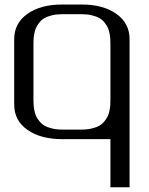

<svg xmlns="http://www.w3.org/2000/svg" viewBox="-20 -603 644 832"><path d="M333.5 -541.5H250Q225.1 -541.5 205.1 -536.6Q185.1 -531.7 172.4 -524.4Q159.7 -517.1 150.4 -505.1Q141.1 -493.2 136.2 -482.7Q131.3 -472.2 128.7 -457.5Q126 -442.9 125.5 -433.3Q125 -423.8 125 -410.6V-172.9Q125 -159.7 125.5 -149.9Q126 -140.1 128.7 -125.5Q131.3 -110.8 136.2 -100.3Q141.1 -89.8 150.4 -78.1Q159.7 -66.4 172.4 -58.8Q185.1 -51.3 205.1 -46.4Q225.1 -41.5 250 -41.5H333.5Q358.4 -41.5 378.4 -46.4Q398.4 -51.3 411.1 -58.8Q423.8 -66.4 433.1 -78.1Q442.4 -89.8 447.3 -100.3Q452.1 -110.8 454.8 -125.5Q457.5 -140.1 458 -149.9Q458.5 -159.7 458.5 -172.9V-410.6Q458.5 -423.8 458 -433.3Q457.5 -442.9 454.8 -457.5Q452.1 -472.2 447.3 -482.7Q442.4 -493.2 433.1 -505.1Q423.8 -517.1 411.1 -524.4Q398.4 -531.7 378.4 -536.6Q358.4 -541.5 333.5 -541.5ZM333.5 -583.5Q426.8 -583.5 484.1 -543Q541.5 -502.4 541.5 -433.1V208.5H458.5V0H250Q156.2 0 98.9 -40.3Q41.5 -80.6 41.5 -149.9V-433.1Q41.5 -502.4 98.9 -543Q156.2 -583.5 250 -583.5Z"/></svg>

Font: Gputeks
Style: Regular
Weight: 500
Version: Version 0.9